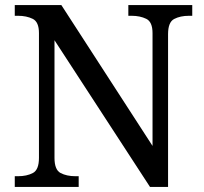

<svg xmlns="http://www.w3.org/2000/svg" viewBox="-20 -734 803 754"><path d="M38 0V-42H51Q85 -42 109 -54.5Q133 -67 133 -114V-604Q133 -648 108.5 -660Q84 -672 51 -672H38V-714H221L579 -161V-604Q579 -648 554.5 -660Q530 -672 497 -672H484V-714H735V-672H722Q688 -672 664 -659.5Q640 -647 640 -600V0H569L194 -576V-114Q194 -67 218 -54.5Q242 -42 276 -42H289V0Z"/></svg>

Font: Noto Serif Old Uyghur
Style: Regular
Weight: 400
Designer: Lewis McGuffie
Foundry: Google LLC
Version: Version 1.003; ttfautohint (v1.8.4.7-5d5b)